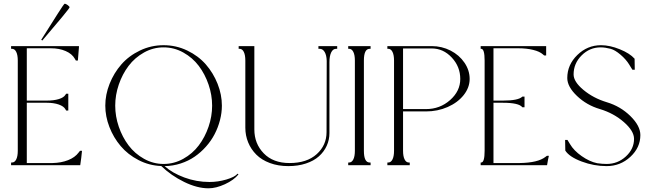

<svg xmlns="http://www.w3.org/2000/svg" viewBox="-20 -894 3529 1039"><path d="M209 -674.8 203.1 -678.7 292 -819.3Q326.7 -874 330.1 -874Q335.9 -874 346.2 -866.5Q356.4 -858.9 356.4 -854.5Q357.4 -851.6 315.4 -800.8ZM413.1 -78.1H423.8Q419.9 -37.1 415 -5.9Q415 -2 414.1 0H413.1H335.9H125H100.6H76.2H40V-14.6H44.9Q59.6 -14.6 67.9 -31.5Q76.2 -48.3 76.2 -78.1V-566.4Q76.2 -596.2 67.9 -613Q59.6 -629.9 44.9 -629.9H40V-644.5H76.2H100.6H125H329.1H403.3H407.2V-638.7Q406.2 -628.9 404.3 -602.5Q402.3 -576.2 401.4 -566.4H390.6L384.8 -576.2Q370.1 -602.5 335.4 -617.7Q300.8 -632.8 254.9 -632.8H125V-349.6H232.4Q271.5 -349.6 298.3 -357.9Q325.2 -366.2 334 -380.9L337.9 -386.7H349.6V-349.6V-343.8V-337.9V-295.9H337.9L334 -302.7Q325.2 -318.8 298.1 -328.4Q271 -337.9 232.4 -337.9H125V-11.7H264.6Q311 -12.7 348.4 -27.3Q385.7 -42 405.3 -68.4Z M1270.5 49.8Q1245.6 80.6 1197.3 102.8Q1148.9 125 1108.4 125Q1046.9 125 976.6 90.6Q906.2 56.2 852.5 4.4Q787.1 2 729.5 -27.8Q671.9 -57.6 633.1 -103.5Q594.2 -149.4 572 -206.8Q549.8 -264.2 549.8 -322.3Q549.8 -381.8 573 -440.4Q596.2 -499 636.7 -545.4Q677.2 -591.8 737.3 -620.6Q797.4 -649.4 865.2 -649.4Q933.1 -649.4 993.2 -620.6Q1053.2 -591.8 1093.8 -545.4Q1134.3 -499 1157.5 -440.4Q1180.7 -381.8 1180.7 -322.3Q1180.7 -283.2 1170.4 -243.7Q1160.2 -204.1 1141.4 -168Q1122.6 -131.8 1094.7 -100.6Q1066.9 -69.3 1033.2 -46.1Q999.5 -22.9 957.5 -9.3Q915.5 4.4 870.6 4.9Q911.6 42 977.3 66.4Q1043 90.8 1113.3 90.8Q1159.7 90.8 1205.1 77.4Q1250.5 64 1265.6 45.9ZM865.2 -6.8Q921.9 -6.8 971.9 -34.7Q1022 -62.5 1055.7 -107.2Q1089.4 -151.9 1108.6 -208.3Q1127.9 -264.6 1127.9 -322.3Q1127.9 -379.9 1108.6 -436.3Q1089.4 -492.7 1055.7 -537.4Q1022 -582 971.9 -609.9Q921.9 -637.7 865.2 -637.7Q809.1 -637.7 759.3 -609.9Q709.5 -582 675.8 -537.4Q642.1 -492.7 622.8 -436.3Q603.5 -379.9 603.5 -322.3Q603.5 -264.6 622.8 -208.3Q642.1 -151.9 675.8 -107.2Q709.5 -62.5 759.3 -34.7Q809.1 -6.8 865.2 -6.8Z M1804.7 -644.5V-629.9H1798.8Q1781.7 -629.9 1772.2 -610.4Q1762.7 -590.8 1762.7 -556.6V-173.8Q1762.7 -137.2 1748 -105Q1733.4 -72.8 1705.8 -48.1Q1678.2 -23.4 1635.5 -9.3Q1592.8 4.9 1540 4.9Q1485.4 4.9 1440.7 -11.7Q1396 -28.3 1367.2 -57.1Q1338.4 -85.9 1323 -123.3Q1307.6 -160.6 1307.6 -203.1V-566.4Q1307.6 -596.2 1299.3 -613Q1291 -629.9 1276.4 -629.9H1271.5V-644.5H1307.6H1332H1356.4V-193.4Q1356.4 -116.7 1407.2 -64.2Q1458 -11.7 1546.9 -11.7Q1640.6 -11.7 1693.8 -59.8Q1747.1 -107.9 1747.1 -178.7L1748 -564.9Q1747.1 -595.7 1736.8 -612.8Q1726.6 -629.9 1710 -629.9H1703.1V-644.5H1748H1754.9H1762.7Z M1985.4 -644.5V-629.9H1980.5Q1949.2 -629.9 1949.2 -566.4V-78.1Q1949.2 -14.6 1980.5 -14.6H1985.4V0H1949.2H1924.8H1900.4H1864.3V-14.6H1869.1Q1883.8 -14.6 1892.1 -31.5Q1900.4 -48.3 1900.4 -78.1V-566.4Q1900.4 -596.2 1892.1 -613Q1883.8 -629.9 1869.1 -629.9H1864.3V-644.5H1900.4H1924.8H1949.2Z M2076.2 -629.9V-644.5H2112.3H2136.7H2161.1H2316.4Q2370.6 -644.5 2418 -620.4Q2465.3 -596.2 2493.4 -554.9Q2521.5 -513.7 2521.5 -466.8Q2521.5 -420.4 2489.3 -379.6Q2457 -338.9 2402.6 -314.9Q2348.1 -291 2285.2 -291H2161.1V-78.1Q2161.1 -48.3 2169.4 -31.5Q2177.7 -14.6 2192.4 -14.6H2197.3V0H2161.1H2136.7H2112.3H2076.2V-14.6H2081.1Q2095.7 -14.6 2104 -31.5Q2112.3 -48.3 2112.3 -78.1V-566.4Q2112.3 -596.2 2104 -613Q2095.7 -629.9 2081.1 -629.9ZM2161.1 -303.7H2285.2Q2360.4 -303.7 2415.5 -352.3Q2470.7 -400.9 2470.7 -466.8Q2470.7 -533.2 2424.8 -582.5Q2378.9 -631.8 2316.4 -631.8H2161.1Z M2806.6 -371.1H2818.4V-349.6V-343.8V-337.9V-313.5H2806.6Q2788.6 -337.9 2701.2 -337.9H2650.4V-11.7H2792Q2891.1 -13.2 2931.6 -44.9L2939.5 -50.8H2950.2Q2945.3 -30.3 2941.4 -5.9Q2941.4 -4.9 2940.9 -2.9Q2940.4 -1 2940.4 0H2938.5H2862.3H2650.4H2627H2602.5H2581.1V-14.6H2584Q2602.5 -14.6 2602.5 -78.1V-566.4Q2602.5 -629.9 2584 -629.9H2581.1V-644.5H2602.5H2627H2650.4H2857.4H2928.7H2935.5V-638.7V-593.8H2924.8L2918 -599.6Q2900.9 -615.2 2865.2 -624Q2829.6 -632.8 2784.2 -632.8H2650.4V-349.6H2701.2Q2785.2 -349.6 2806.6 -371.1Z M3038.1 -136.7H3050.8Q3058.6 -123 3064.5 -114.3Q3085 -79.1 3127.9 -49.1Q3170.9 -19 3211.9 -10.7Q3239.3 -6.8 3262.7 -6.8Q3322.8 -6.8 3366.9 -47.4Q3411.1 -87.9 3411.1 -142.6Q3411.1 -185.1 3356.2 -233.2Q3301.3 -281.2 3226.6 -303.7Q3154.8 -324.7 3102.3 -374.8Q3049.8 -424.8 3049.8 -471.7Q3049.8 -543.5 3104.2 -596.4Q3158.7 -649.4 3232.4 -649.4Q3279.8 -649.4 3334 -627.4Q3388.2 -605.5 3414.1 -576.2L3407.2 -570.3L3414.1 -576.2L3415 -516.6H3402.3Q3400.4 -519.5 3397.2 -524.7Q3394 -529.8 3390.1 -536.1Q3386.2 -542.5 3384.8 -544.9Q3367.7 -572.8 3337.9 -598.1Q3308.1 -623.5 3284.2 -629.9Q3254.4 -637.7 3230.5 -637.7Q3170.9 -637.7 3127.4 -594.2Q3084 -550.8 3084 -491.2Q3084 -451.7 3137.5 -407.2Q3190.9 -362.8 3263.7 -340.8Q3337.4 -318.8 3391.4 -265.9Q3445.3 -212.9 3445.3 -163.1Q3445.3 -95.2 3391.1 -45.2Q3336.9 4.9 3262.7 4.9Q3193.8 4.9 3127.4 -20Q3061 -44.9 3039.1 -79.1Z"/></svg>

Font: Elaris
Style: Regular
Weight: 500
Version: Version 1.0